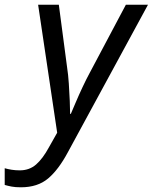

<svg xmlns="http://www.w3.org/2000/svg" viewBox="-114 -556 649 816"><path d="M-25 240Q-49 240 -64.5 237Q-80 234 -94 230V159Q-80 163 -64 165.5Q-48 168 -30 168Q11 168 39.5 143Q68 118 94 70L129 8L48 -536H136L171 -271Q176 -239 178.5 -200.5Q181 -162 182.5 -127.5Q184 -93 184 -72H187Q194 -88 207.5 -120Q221 -152 237 -186Q253 -220 265 -242L421 -536H515L175 90Q135 165 90.5 202.5Q46 240 -25 240Z"/></svg>

Font: Noto IKEA Latin
Style: Italic
Weight: 400
Italic angle: -12°
Designer: Monotype Design Team
Foundry: Monotype Imaging Inc.
Version: Version 1.0